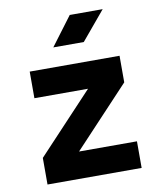

<svg xmlns="http://www.w3.org/2000/svg" viewBox="-87 -854 774 924"><g transform="rotate(-10 300.0 -392.5)"><path d="M70 0V-130L342 -420H80V-550H519V-420L247 -130H530V0ZM212 -645 317 -785H478L361 -645Z"/></g></svg>

Font: NKDuy Mono ExtraBold
Style: Regular
Weight: 800
Monospace: yes
Designer: NKDuy
Foundry: NKDuy
Version: Version 2.251; ttfautohint (v1.8.4.7-5d5b)